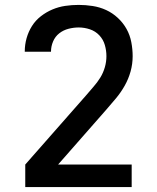

<svg xmlns="http://www.w3.org/2000/svg" viewBox="-20 -763 640 783"><path d="M83 0V-92L331 -374Q346 -392 361.5 -409.5Q377 -427 389 -446.5Q401 -466 407.5 -488.5Q414 -511 414 -534Q414 -557 407.5 -579.5Q401 -602 385 -619Q369 -636 346.5 -643.5Q324 -651 301 -651Q280 -651 259 -645.5Q238 -640 221.5 -627Q205 -614 196.5 -594Q188 -574 188 -553Q188 -552 188 -552Q188 -552 188 -552H81Q81 -552 81 -552.5Q81 -553 81 -553Q81 -581 88.5 -607.5Q96 -634 110.5 -657Q125 -680 147 -697Q169 -714 194 -724.5Q219 -735 246 -739Q273 -743 301 -743Q329 -743 358 -738.5Q387 -734 413 -722Q439 -710 460.5 -690Q482 -670 496 -645Q510 -620 515.5 -591Q521 -562 521 -534Q521 -502 512.5 -471.5Q504 -441 488.5 -413.5Q473 -386 452.5 -361.5Q432 -337 411 -313L217 -92H517V0Z"/></svg>

Font: Iosevka SS04 Semibold Extended
Style: Regular
Weight: 600
Width: 7
Monospace: yes
Designer: Belleve Invis
Foundry: Belleve Invis
Version: Version 19.0.0; ttfautohint (v1.8.4)